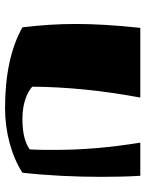

<svg xmlns="http://www.w3.org/2000/svg" viewBox="70 -610 562 741"><g transform="rotate(90 350.5 -239.0)"><path d="M530 -500C549 -382 558 -278 558 -168C558 -137 558 -106 556 -73C535 -59 504 -45 438 -45C373 -45 333 -66 314 -83C315 -215 329 -355 356 -500H87C77 -404 72 -327 72 -251C72 -185 76 -120 85 -45C165 0 270 22 397 22C490 22 581 -3 646 -45C657 -142 662 -247 662 -350C662 -401 661 -451 658 -500Z"/></g></svg>

Font: Ruslan Display
Style: Regular
Weight: 400
Designer: Denis Masharov, Vladimir Rabdu
Foundry: Denis Masharov, Vladimir Rabdu
Version: Version 1.001